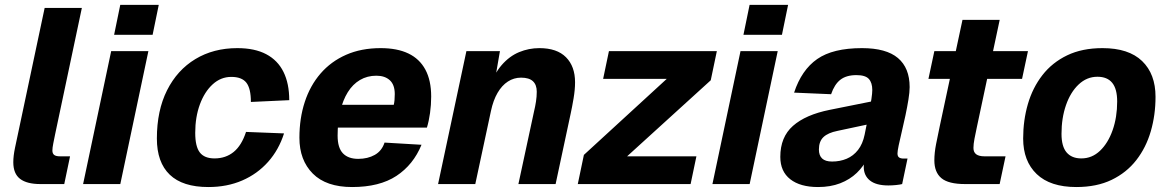

<svg xmlns="http://www.w3.org/2000/svg" viewBox="-20 -742 4709 774"><path d="M142.8 0Q88.4 0 61 -20.9Q33.6 -41.8 33.6 -88Q33.6 -113.4 40.5 -146.2Q47.4 -179 54.4 -211.8L160 -710H310L202.4 -201.6Q198.4 -182 194.8 -164Q191.2 -146 191.2 -135.2Q191.2 -123.2 198.3 -117.5Q205.4 -111.8 222 -111.8H262.4L239 0Z M315 0 428.2 -536H578.2L465 0ZM440 -601.6 464.8 -722.4H620L595.2 -601.6Z M820 12Q716.2 12 664.3 -37.8Q612.4 -87.6 612.4 -183.6Q612.4 -296.4 653.4 -378Q694.4 -459.6 767.5 -503.8Q840.6 -548 936.8 -548Q1006.8 -548 1053.2 -523.5Q1099.6 -499 1122.8 -452.1Q1146 -405.2 1146 -338.2L991.4 -331Q991.4 -385.2 973.2 -408.6Q955 -432 912.4 -432Q870.2 -432 837.4 -402.1Q804.6 -372.2 785.8 -321.2Q767 -270.2 767 -206.4Q767 -151.4 785.5 -127.4Q804 -103.4 844.8 -103.4Q890 -103.4 922 -129.5Q954 -155.6 971.8 -210.2L1125 -204.2Q1104 -138 1060.7 -89.4Q1017.4 -40.8 956.4 -14.4Q895.4 12 820 12Z M1399.4 12Q1295 12 1241 -42.2Q1187 -96.4 1187 -186.8Q1187 -264.8 1208.6 -330.9Q1230.2 -397 1272.2 -445.6Q1314.2 -494.2 1375.2 -521.1Q1436.2 -548 1514.6 -548Q1581.2 -548 1626.3 -526.4Q1671.4 -504.8 1694.8 -461.3Q1718.2 -417.8 1718.2 -352.8Q1718.2 -319.4 1713.6 -286.5Q1709 -253.6 1701 -227.6H1319.6L1339.2 -319.6H1567.4Q1569.4 -328 1570.4 -338.4Q1571.4 -348.8 1571.4 -362.8Q1571.4 -400.2 1551.5 -418.5Q1531.6 -436.8 1497.2 -436.8Q1460.4 -436.8 1431.2 -419.6Q1402 -402.4 1382.1 -370.4Q1362.2 -338.4 1351.6 -293.9Q1341 -249.4 1341 -195.2Q1341 -146.2 1362.4 -123.9Q1383.8 -101.6 1424.2 -101.6Q1462.4 -101.6 1490.8 -117.6Q1519.2 -133.6 1530.2 -167.2L1679.2 -158.4Q1646.2 -77.8 1578.1 -32.9Q1510 12 1399.4 12Z M1746 0 1860.2 -536H1995.4L1968.2 -378.8L1950.6 -383.6Q1971.2 -443.8 2002.4 -479.7Q2033.6 -515.6 2072.6 -531.8Q2111.6 -548 2154.4 -548Q2225.2 -548 2261.7 -511.2Q2298.2 -474.4 2298.2 -410.4Q2298.2 -380.6 2292.2 -345.2Q2286.2 -309.8 2280.6 -284.4L2219.8 0H2069.8L2133 -293.6Q2137.6 -312.4 2140.7 -332.6Q2143.8 -352.8 2143.8 -372.4Q2143.8 -400.2 2128.3 -414.6Q2112.8 -429 2080.6 -429Q2051.6 -429 2027.4 -413.3Q2003.2 -397.6 1985.8 -367.7Q1968.4 -337.8 1959.2 -294.8L1896 0Z M2309.2 0 2333.8 -117.6 2668 -424.2H2411.4L2434.8 -536H2869.8L2845.2 -418.4L2508 -111.8H2787.4L2764 0Z M2852 0 2965.2 -536H3115.2L3002 0ZM2977 -601.6 3001.8 -722.4H3157L3132.2 -601.6Z M3495 -244 3356.2 -214.4Q3318 -206.8 3299.6 -189.4Q3281.2 -172 3281.2 -139.2Q3281.2 -115.4 3294.2 -103.1Q3307.2 -90.8 3334.2 -90.8Q3366.4 -90.8 3393.2 -102.1Q3420 -113.4 3438.9 -137.5Q3457.8 -161.6 3465.6 -199.4Q3468.6 -215.6 3473.8 -240.4Q3479 -265.2 3484.2 -292.4Q3489.4 -319.6 3492.9 -342.9Q3496.4 -366.2 3496.4 -379.2Q3496.4 -408.4 3482.5 -423.8Q3468.6 -439.2 3432.4 -439.2Q3391.6 -439.2 3367.7 -420.5Q3343.8 -401.8 3330.4 -362.2L3181.2 -368.6Q3211.2 -460 3274.4 -504Q3337.6 -548 3454.8 -548Q3552.6 -548 3599.8 -508.1Q3647 -468.2 3647 -390.8Q3647 -370.6 3642.1 -340.5Q3637.2 -310.4 3630.1 -276.7Q3623 -243 3615.4 -211.5Q3607.8 -180 3602.9 -156.4Q3598 -132.8 3598 -123.6Q3598 -111.8 3604.4 -107.3Q3610.8 -102.8 3622.8 -102.8H3638.4L3616.8 0Q3608.8 2.2 3592.7 3.9Q3576.6 5.6 3561.2 5.6Q3511.8 5.6 3486.9 -14.4Q3462 -34.4 3462 -69.4Q3462 -80.4 3463.9 -91.9Q3465.8 -103.4 3469.8 -116L3479.2 -108Q3462.2 -72.2 3434.1 -45.2Q3406 -18.2 3366.9 -3.1Q3327.8 12 3277.6 12Q3206 12 3165.8 -19.4Q3125.6 -50.8 3125.6 -109.6Q3125.6 -189.4 3176.6 -234.5Q3227.6 -279.6 3324.8 -299.2L3515.2 -337.4Z M3870.8 0Q3803.4 0 3775 -23.8Q3746.6 -47.6 3746.6 -95.6Q3746.6 -125.8 3753.6 -161.3Q3760.6 -196.8 3768.6 -234.4L3860 -661.8H4010L3917.8 -228.8Q3912.6 -204.8 3908.4 -182.8Q3904.2 -160.8 3904.2 -145.6Q3904.2 -128.4 3915.3 -120.1Q3926.4 -111.8 3949.2 -111.8H4033.6L4009.8 0ZM3722.8 -424.2 3746.6 -536H4124L4100.2 -424.2Z M4318.8 12Q4213.8 12 4159.2 -40.3Q4104.6 -92.6 4104.6 -183.6Q4104.6 -257 4123.7 -322.7Q4142.8 -388.4 4182.3 -439.2Q4221.8 -490 4282.1 -519Q4342.4 -548 4424.4 -548Q4530 -548 4584.1 -495.9Q4638.2 -443.8 4638.2 -351.8Q4638.2 -278.4 4619.1 -212.7Q4600 -147 4560.7 -96.5Q4521.4 -46 4461.3 -17Q4401.2 12 4318.8 12ZM4339.2 -103.4Q4382 -103.4 4414.4 -134.2Q4446.8 -165 4465.2 -217.1Q4483.6 -269.2 4483.6 -333Q4483.6 -383.4 4463.7 -408Q4443.8 -432.6 4404 -432.6Q4361.2 -432.6 4328.3 -401.5Q4295.4 -370.4 4277.3 -318.3Q4259.2 -266.2 4259.2 -202.4Q4259.2 -151.6 4279.8 -127.5Q4300.4 -103.4 4339.2 -103.4Z"/></svg>

Font: Geist
Style: Italic
Weight: 400
Italic angle: -12°
Designer: Basement.studio, Andrés Briganti, Mateo Zaragoza
Foundry: Basement.studio, Vercel, Andrés Briganti, Guido Ferreyra, Mateo Zaragoza
Version: Version 1.500